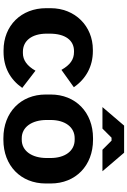

<svg xmlns="http://www.w3.org/2000/svg" viewBox="175 -934 770 1161"><g transform="rotate(90 560.5 -354.0)"><path d="M285 10H294C387 10 460 -29 512 -103L408 -183C379 -132 344 -107 302 -107H293C227 -107 184 -161 184 -251V-269C184 -363 224 -416 289 -416H295C340 -416 373 -393 403 -340L508 -415C457 -489 381 -530 290 -530H281C138 -530 30 -422 30 -275V-247C30 -98 134 10 285 10Z M1016 -588 904 -719H740L628 -588H758L813 -643H831L886 -588ZM816 11H826C982 11 1090 -94 1090 -245V-275C1090 -426 982 -531 826 -531H816C660 -531 552 -426 552 -275V-245C552 -94 660 11 816 11ZM816 -100C750 -100 706 -160 706 -251V-274C706 -363 750 -420 816 -420H826C892 -420 936 -363 936 -274V-251C936 -160 892 -100 826 -100Z"/></g></svg>

Font: Fixel Text Bold
Style: Bold
Weight: 700
Width: 4
Designer: AlfaBravo + MacPaw
Foundry: Kyrylo Tkachov, Marchela Mozhyna, Serhii Makarenko, Maria Weinstein, Zakhar Kryvoshyya
Version: Version 1.211